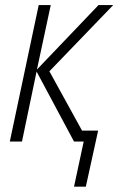

<svg xmlns="http://www.w3.org/2000/svg" viewBox="-20 -550 460 746"><path d="M267.6 175.3 305.2 0H267.6L122.1 -272L65.4 0H18.1L130.4 -530.3H177.2L123.5 -279.8L362.8 -530.3H419.9L171.9 -272.9L298.8 -42.5H361.3L313.5 175.3Z"/></svg>

Font: Open Sans SemiCondensed Light
Style: Italic
Weight: 300
Width: 4
Italic angle: -12°
Designer: Monotype Design Team
Foundry: Monotype Imaging Inc.
Version: Version 3.000